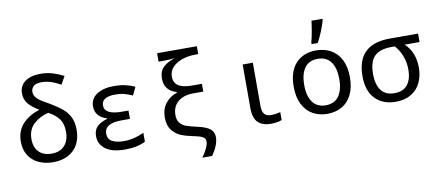

<svg xmlns="http://www.w3.org/2000/svg" viewBox="-83 -1133 3765 1656"><g transform="rotate(-10 1800.0 -305.0)"><path d="M54 -212Q54 -305 109.5 -366Q165 -427 260 -456Q199 -491 167.5 -529.5Q136 -568 136 -620Q136 -687 186.5 -723.5Q237 -760 321 -760Q378 -760 426.5 -745.5Q475 -731 524 -706L485 -636Q395 -687 319 -687Q271 -687 249 -668Q227 -649 227 -618Q227 -593 241 -573.5Q255 -554 277 -539Q299 -524 342 -500L361 -489Q425 -451 464 -418Q503 -385 524.5 -340Q546 -295 546 -233Q546 -118 479 -54Q412 10 299 10Q227 10 171.5 -16.5Q116 -43 85 -93Q54 -143 54 -212ZM453 -231Q453 -299 422.5 -341.5Q392 -384 330 -417Q255 -399 201.5 -350.5Q148 -302 148 -217Q148 -146 188 -105.5Q228 -65 299 -65Q372 -65 412.5 -109Q453 -153 453 -231Z M701 -146Q701 -201 733 -231.5Q765 -262 821 -277V-282Q773 -296 746.5 -326.5Q720 -357 720 -404Q720 -471 777 -508.5Q834 -546 928 -546Q982 -546 1024.5 -536.5Q1067 -527 1110 -508L1076 -437Q1038 -454 1004 -463Q970 -472 927 -472Q867 -472 836.5 -453Q806 -434 806 -397Q806 -316 958 -316H1015V-243H942Q791 -243 791 -152Q791 -105 829 -84Q867 -63 933 -63Q1020 -63 1108 -105V-27Q1037 10 928 10Q816 10 758.5 -33Q701 -76 701 -146Z M1632 63Q1632 43 1619 31Q1606 19 1583 12Q1560 5 1511 -5Q1461 -15 1419.5 -32.5Q1378 -50 1345.5 -91Q1313 -132 1313 -201Q1313 -276 1352 -325.5Q1391 -375 1453 -395V-401Q1347 -432 1347 -536Q1347 -601 1384.5 -636.5Q1422 -672 1487 -692Q1433 -686 1374 -686H1344V-760H1692V-691H1666Q1606 -691 1553 -673.5Q1500 -656 1467 -621.5Q1434 -587 1434 -537Q1434 -486 1472.5 -459.5Q1511 -433 1596 -433H1679V-365H1594Q1505 -365 1456 -322.5Q1407 -280 1407 -208Q1407 -163 1427 -138Q1447 -113 1480 -101Q1513 -89 1580 -74Q1656 -57 1687 -30.5Q1718 -4 1718 41Q1718 108 1658 195H1572Q1598 160 1615 124Q1632 88 1632 63Z M2054 -157V-536H2143V-158Q2143 -110 2161.5 -87Q2180 -64 2219 -64Q2239 -64 2263 -67.5Q2287 -71 2302 -75V-6Q2287 1 2260 5.5Q2233 10 2207 10Q2134 10 2094 -27.5Q2054 -65 2054 -157Z M2454 -270Q2454 -405 2520.5 -475.5Q2587 -546 2698 -546Q2770 -546 2826 -515Q2882 -484 2914 -421.5Q2946 -359 2946 -267Q2946 -177 2914.5 -114.5Q2883 -52 2828 -21Q2773 10 2701 10Q2629 10 2573.5 -21.5Q2518 -53 2486 -116Q2454 -179 2454 -270ZM2853 -269Q2853 -365 2814 -418.5Q2775 -472 2699 -472Q2623 -472 2584.5 -419Q2546 -366 2546 -269Q2546 -173 2585 -119Q2624 -65 2700 -65Q2776 -65 2814.5 -118.5Q2853 -172 2853 -269ZM2670 -620Q2680 -655 2689.5 -708.5Q2699 -762 2704 -805H2800V-794Q2792 -760 2769.5 -704Q2747 -648 2724 -606H2670Z M3054 -256Q3054 -536 3342 -536H3590V-462H3460Q3546 -381 3546 -247Q3546 -173 3518 -114.5Q3490 -56 3434.5 -23Q3379 10 3301 10Q3187 10 3120.5 -59Q3054 -128 3054 -256ZM3454 -245Q3454 -308 3433 -363.5Q3412 -419 3373 -462H3342Q3242 -462 3194.5 -414.5Q3147 -367 3147 -257Q3147 -168 3185 -116.5Q3223 -65 3302 -65Q3379 -65 3416.5 -113.5Q3454 -162 3454 -245Z"/></g></svg>

Font: Noto Sans Mono UI
Style: Regular
Weight: 400
Monospace: yes
Designer: Monotype Design team
Foundry: Monotype Imaging Inc.
Version: Version 1.000